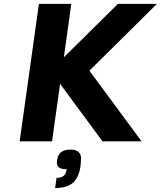

<svg xmlns="http://www.w3.org/2000/svg" viewBox="-20 -720 819 978"><path d="M343.3 -700.2 305.2 -428.2 580.6 -700.2H779.3L435.5 -359.9L701.2 0H502L286.1 -293L245.1 0H80.1L178.2 -700.2ZM340.3 42Q366.7 42 379.6 54Q392.6 65.9 392.6 84.7Q392.6 103.5 390.1 126Q381.8 185.1 351.1 211.4Q320.3 237.8 260.7 237.8L268.1 186Q292 186 304.2 175.5Q316.4 165 319.8 142.1Q291 142.1 279.1 131.6Q267.1 121.1 270.5 97.2Q274.9 67.4 291.7 54.7Q308.6 42 339.8 42Z"/></svg>

Font: Fivo Sans
Style: Italic
Weight: 700
Designer: Alexander Slobzheninov
Foundry: Alexander Slobzheninov
Version: 1.0